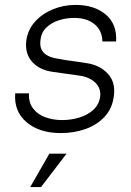

<svg xmlns="http://www.w3.org/2000/svg" viewBox="-20 -531 534 782"><path d="M228 11Q140 11 88 -33.5Q36 -78 42 -151H98Q96 -114 114.5 -89.5Q133 -65 164.5 -53.5Q196 -42 233 -42Q269 -42 302.5 -52Q336 -62 359.5 -83Q383 -104 388 -137Q392 -171 368.5 -194Q345 -217 304 -223Q277 -227 250.5 -230.5Q224 -234 197 -238Q142 -245 111.5 -278.5Q81 -312 87 -365Q93 -409 121.5 -441.5Q150 -474 194 -492.5Q238 -511 288 -511Q364 -511 410.5 -472Q457 -433 453 -362H397Q396 -407 365 -432.5Q334 -458 282 -458Q250 -458 220 -448.5Q190 -439 169 -419Q148 -399 145 -368Q140 -333 160 -314.5Q180 -296 221 -291Q229 -289 249 -286Q269 -283 292 -280Q315 -277 332 -274Q386 -266 418.5 -231.5Q451 -197 444 -142Q438 -90 406.5 -56Q375 -22 328 -5.5Q281 11 228 11ZM181 95H251L147 231H103Z"/></svg>

Font: Haskoy Light
Style: Italic
Weight: 300
Designer: Ertekin Erdin
Foundry: Ertekin Erdin
Version: Version 2.000; ttfautohint (v1.8.4.7-5d5b)